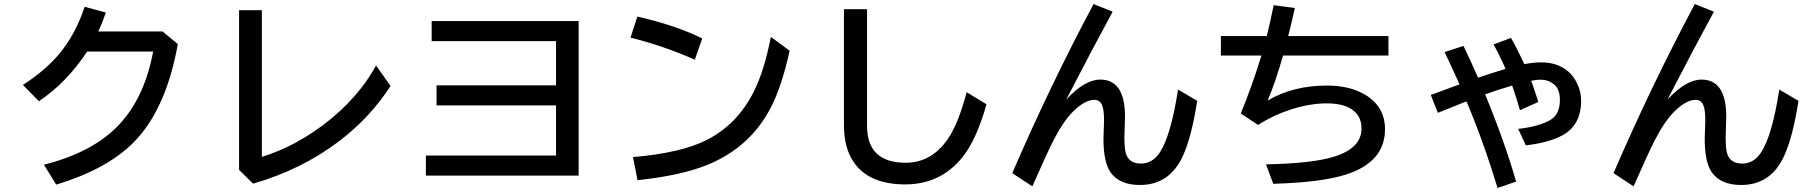

<svg xmlns="http://www.w3.org/2000/svg" viewBox="-20 -860 9040 958"><path d="M791 -703.1 867.2 -640.1Q812 -331.5 664.6 -168.5Q530.3 -20 260.3 61L199.2 -38.1Q446.8 -100.6 576.2 -240.2Q701.7 -375 744.1 -603H415Q312.5 -447.8 174.3 -355L94.2 -436Q206.5 -508.3 277.3 -593.3Q357.4 -689.9 402.3 -826.2L508.3 -797.4Q490.7 -746.1 470.2 -703.1Z M1172.9 -809.1H1286.6V-77.1Q1377.9 -106.4 1449.2 -145Q1649.4 -252.9 1781.7 -419.9Q1820.8 -469.2 1856.4 -533.2L1928.7 -431.2Q1827.1 -273.4 1672.4 -155.8Q1483.9 -12.7 1242.7 56.2L1172.9 -12.2Z M2133.8 -754.9H2867.2V16.1H2105V-84H2754.4V-334H2158.2V-434.1H2754.4V-654.8H2133.8Z M3446.8 -562Q3292.5 -630.9 3126 -672.4L3160.2 -777.3Q3353 -733.4 3483.9 -668ZM3138.2 -76.2Q3379.9 -96.7 3508.3 -162.6Q3659.7 -240.7 3740.7 -402.3Q3793.5 -506.8 3826.2 -675.8L3919.9 -606.9Q3880.4 -426.3 3824.2 -319.8Q3722.7 -126 3513.7 -39.1Q3381.8 15.6 3161.1 39.1Z M4190.9 -814H4306.2V-231.9Q4306.2 -47.9 4499.5 -47.9Q4627 -47.9 4708.5 -165.5Q4761.2 -241.2 4803.2 -399.9L4902.3 -339.8Q4852.5 -163.6 4782.7 -76.2Q4672.9 60.1 4497.1 60.1Q4313.5 60.1 4238.3 -53.2Q4190.9 -124 4190.9 -235.8Z M5030.8 3.9Q5219.2 -432.6 5436.5 -839.8L5531.7 -801.8Q5433.6 -621.6 5299.8 -362.8Q5392.1 -462.9 5470.2 -462.9Q5593.3 -462.9 5593.3 -277.3Q5593.3 -263.7 5592.3 -243.7Q5590.3 -201.2 5590.3 -176.8Q5590.3 -119.6 5597.2 -95.7Q5612.3 -43.9 5672.9 -43.9Q5731.4 -43.9 5768.1 -101.1Q5822.8 -186 5857.9 -413.1L5953.6 -356.9Q5925.8 -177.7 5882.8 -83.5Q5816.4 63 5668 63Q5565.4 63 5521 -0.5Q5485.8 -50.8 5485.8 -168.5Q5485.8 -178.7 5486.8 -199.7Q5488.8 -240.7 5488.8 -257.8Q5488.8 -311.5 5479 -335.4Q5467.8 -361.8 5440.4 -361.8Q5394 -361.8 5335.9 -305.2Q5286.1 -256.3 5237.8 -162.1Q5202.6 -93.8 5130.9 69.8Z M6071.8 -680.2H6300.8Q6318.4 -751 6335 -834L6440.9 -820.3Q6425.3 -750 6407.7 -680.2H6907.7V-583H6381.8Q6343.8 -448.7 6304.7 -357.9Q6430.7 -433.1 6601.6 -433.1Q6707.5 -433.1 6782.2 -392.6Q6890.6 -333 6890.6 -215.3Q6890.6 -50.8 6694.8 11.2Q6571.8 50.3 6333 57.1L6296.9 -40Q6525.9 -44.4 6634.3 -77.6Q6773.4 -120.1 6773.4 -219.2Q6773.4 -288.1 6715.3 -320.3Q6671.4 -344.2 6599.6 -344.2Q6517.1 -344.2 6423.3 -314.5Q6336.9 -287.1 6256.8 -236.8L6170.9 -293.9Q6228.5 -433.6 6273.9 -583H6071.8Z M7282.2 -630.9Q7319.8 -552.7 7355 -472.2Q7423.8 -496.1 7492.2 -516.1Q7462.4 -585 7432.1 -638.2L7519 -670.9Q7548.8 -619.6 7585.9 -540Q7631.3 -548.8 7670.9 -548.8Q7751 -548.8 7804.2 -503.9Q7829.6 -482.4 7846.7 -448.7Q7869.1 -405.8 7869.1 -357.9Q7869.1 -235.8 7776.4 -185.1Q7708 -147.9 7593.3 -134.8L7555.2 -216.8Q7661.1 -229 7716.8 -262.2Q7763.2 -289.6 7763.2 -361.8Q7763.2 -409.2 7740.2 -433.1Q7711.4 -462.4 7666 -462.4Q7647 -462.4 7620.1 -457L7623 -449.2Q7645.5 -385.3 7655.3 -351.1L7564 -310.1Q7552.7 -350.6 7528.8 -422.4L7524.9 -433.1Q7448.2 -410.2 7390.1 -389.2Q7484.9 -160.6 7544.9 45.9L7452.1 78.1Q7397.9 -102.5 7332 -269Q7307.1 -331.1 7297.4 -354L7286.6 -350.1L7245.1 -333.5L7204.1 -316.9L7163.6 -300.8L7154.3 -296.9L7119.1 -386.2L7126 -388.7Q7204.6 -418.5 7262.2 -439Q7224.1 -525.4 7188 -600.1Z M8030.8 3.9Q8219.2 -432.6 8436.5 -839.8L8531.7 -801.8Q8433.6 -621.6 8299.8 -362.8Q8392.1 -462.9 8470.2 -462.9Q8593.3 -462.9 8593.3 -277.3Q8593.3 -263.7 8592.3 -243.7Q8590.3 -201.2 8590.3 -176.8Q8590.3 -119.6 8597.2 -95.7Q8612.3 -43.9 8672.9 -43.9Q8731.4 -43.9 8768.1 -101.1Q8822.8 -186 8857.9 -413.1L8953.6 -356.9Q8925.8 -177.7 8882.8 -83.5Q8816.4 63 8668 63Q8565.4 63 8521 -0.5Q8485.8 -50.8 8485.8 -168.5Q8485.8 -178.7 8486.8 -199.7Q8488.8 -240.7 8488.8 -257.8Q8488.8 -311.5 8479 -335.4Q8467.8 -361.8 8440.4 -361.8Q8394 -361.8 8335.9 -305.2Q8286.1 -256.3 8237.8 -162.1Q8202.6 -93.8 8130.9 69.8Z"/></svg>

Font: BIZ UDGothic
Style: Bold
Weight: 700
Monospace: yes
Designer: TypeBank Co., Ltd.
Foundry: Morisawa Inc.
Version: Version 1.05